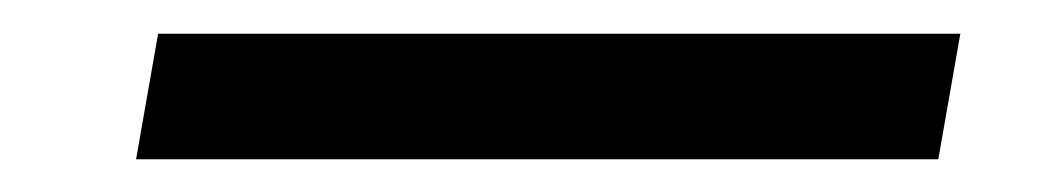

<svg xmlns="http://www.w3.org/2000/svg" viewBox="-20 -404 626 115"><path d="M61.5 -308.6H542L555.2 -383.8H74.7Z"/></svg>

Font: Cascadia Mono NF SemiLight
Style: Italic
Weight: 350
Italic angle: -10°
Monospace: yes
Designer: Aaron Bell
Foundry: Saja Typeworks
Version: Version 2404.023